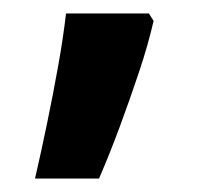

<svg xmlns="http://www.w3.org/2000/svg" viewBox="-20 -136 304 285"><path d="M208 -105Q200 -70 186.5 -29.5Q173 11 158 51.5Q143 92 127 129H32Q41 90 50 46.5Q59 3 66.5 -39Q74 -81 78 -116H201Z"/></svg>

Font: Noto Sans Display SemiBold
Style: Regular
Weight: 600
Designer: Monotype Design Team
Foundry: Monotype Imaging Inc.
Version: Version 2.003